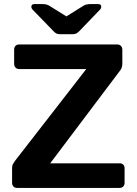

<svg xmlns="http://www.w3.org/2000/svg" viewBox="-20 -917 667 937"><path d="M63 0Q52 0 45.5 -7Q39 -14 39 -25V-96Q39 -109 43.5 -117Q48 -125 54 -133L401 -580H73Q63 -580 56 -587Q49 -594 49 -605V-675Q49 -686 55.5 -693Q62 -700 73 -700H552Q563 -700 570 -693Q577 -686 577 -675V-605Q577 -585 564 -570L225 -120H564Q575 -120 581.5 -113.5Q588 -107 588 -96V-24Q588 -14 581.5 -7Q575 0 564 0ZM274 -750Q264 -750 256.5 -753Q249 -756 240 -766L142 -867Q133 -875 133 -884Q133 -897 148 -897H188Q206 -897 219 -890L304 -837L389 -890Q402 -897 420 -897H460Q474 -897 474 -884Q474 -875 465 -867L368 -766Q358 -756 351 -753Q344 -750 334 -750Z"/></svg>

Font: Rubik AZ
Style: Regular
Weight: 500
Designer: Hubert and Fischer
Foundry: Hubert & Fischer
Version: Version 2.000